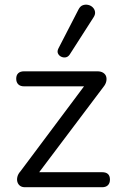

<svg xmlns="http://www.w3.org/2000/svg" viewBox="-20 -785 503 805"><path d="M85 0Q72 0 64 -6Q56 -12 53 -22Q50 -32 53 -44Q56 -56 66 -67L348 -444V-423H81Q65 -423 56.5 -431.5Q48 -440 48 -455Q48 -470 56.5 -478Q65 -486 81 -486H388Q403 -486 412.5 -480Q422 -474 425 -464.5Q428 -455 425.5 -443.5Q423 -432 414 -421L127 -40V-63H408Q441 -63 441 -32Q441 -17 432.5 -8.5Q424 0 408 0ZM272 -556Q265 -546 255 -544.5Q245 -543 236 -547.5Q227 -552 223 -561Q219 -570 225 -582L309 -745Q316 -759 327 -763Q338 -767 349.5 -764.5Q361 -762 369 -754Q377 -746 378.5 -735Q380 -724 372 -712Z"/></svg>

Font: Nunito ExtraLight
Style: Regular
Weight: 400
Version: Version 3.602